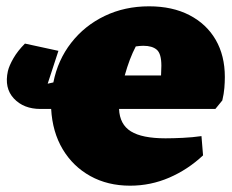

<svg xmlns="http://www.w3.org/2000/svg" viewBox="-20 -574 735 608"><path d="M108 -229Q55 -229 24 -262Q-7 -295 5 -349Q9 -366 22.5 -389.5Q36 -413 59 -436L165 -413L131 -309L149 -313Q163 -384 205.5 -438.5Q248 -493 311.5 -523.5Q375 -554 452 -554Q526 -554 580 -526Q634 -498 663 -448Q692 -398 692 -330Q692 -314 690.5 -295.5Q689 -277 684 -256L662 -229H357Q359 -180 394.5 -158Q430 -136 504 -136Q528 -136 559 -137.5Q590 -139 618 -143L623 -82Q575 -37 516 -11.5Q457 14 392 14Q321 14 266 -16.5Q211 -47 178.5 -101.5Q146 -156 142 -229ZM434 -429Q424 -429 410 -427Q390 -389 375 -335H490Q491 -352 491 -366Q491 -404 476.5 -416.5Q462 -429 434 -429Z"/></svg>

Font: Piazzolla SC Black
Style: Italic
Weight: 900
Italic angle: -11.3°
Designer: Juan Pablo del Peral
Foundry: Huerta Tipografica
Version: Version 1.330